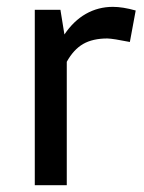

<svg xmlns="http://www.w3.org/2000/svg" viewBox="-20 -543 421 563"><path d="M311 -522.9Q339.8 -522.9 377.9 -512.2L360.8 -419.9Q312 -429.7 294.9 -430.2Q252 -430.2 223.9 -414.1Q195.8 -397.9 175.8 -361.8V0H82V-514.2H157.2L168.9 -441.9Q195.8 -481.9 231.9 -502.4Q268.1 -522.9 311 -522.9Z"/></svg>

Font: Sarala
Style: Regular
Weight: 400
Designer: Andres Torresi
Foundry: Huerta Tipografica
Version: Version 1.004;PS 001.003;hotconv 1.0.70;makeotf.lib2.5.58329